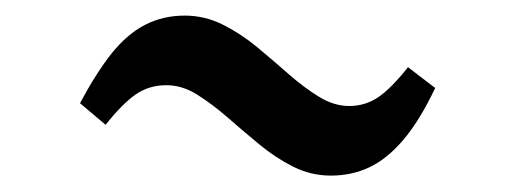

<svg xmlns="http://www.w3.org/2000/svg" viewBox="-20 -402 640 240"><path d="M393.5 -182.5Q368.5 -182.5 346.2 -193.8Q324 -205 303.5 -222Q283 -239 263.8 -255.8Q244.5 -272.5 226 -284Q207.5 -295.5 188 -295.5Q166.5 -295.5 150 -284.2Q133.5 -273 112 -246L80 -273Q100 -310.5 119.2 -334.8Q138.5 -359 161 -370.8Q183.5 -382.5 211 -382.5Q236 -382.5 258.5 -371.2Q281 -360 301.5 -343Q322 -326 341 -309.2Q360 -292.5 378.8 -281Q397.5 -269.5 416.5 -269.5Q436.5 -269.5 452.8 -280.5Q469 -291.5 490 -318L524 -292Q504.5 -251 484 -227Q463.5 -203 441.5 -192.8Q419.5 -182.5 393.5 -182.5Z"/></svg>

Font: Merriweather 72pt SemiBold
Style: Italic
Weight: 600
Italic angle: -7.8°
Version: Version 2.101